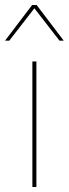

<svg xmlns="http://www.w3.org/2000/svg" viewBox="-44 -745 274 765"><path d="M101 0H85V-500H101ZM193 -583 93 -712 -7 -583H-24L84 -725H102L210 -583Z"/></svg>

Font: Work Sans Hairline
Style: Regular
Weight: 400
Designer: Wei Huang
Foundry: Wei Huang
Version: Version 1.032